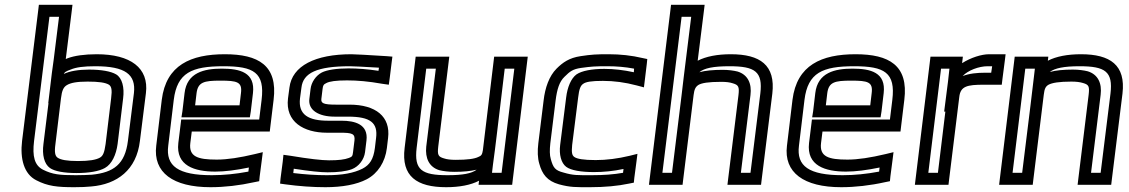

<svg xmlns="http://www.w3.org/2000/svg" viewBox="-20 -745 4706 800"><path d="M588 -357C601 -462 524 -519 383 -519C332 -519 290 -513 261 -502C258 -501 256 -500 254 -499C257 -522 260 -545 261 -555L279 -700L282 -725H257H167H142L139 -700L72 -158C63 -83 80 -20 131 6C179 31 219 35 290 35C317 35 341 34 360 32C468 23 549 -37 563 -158L588 -357ZM420 -145C415 -109 409 -95 396 -88C380 -79 352 -74 305 -74C259 -74 233 -79 220 -88C210 -95 206 -109 211 -145L234 -335C238 -369 245 -382 258 -390C274 -400 300 -405 345 -405C392 -405 419 -401 434 -392C444 -385 448 -372 443 -335L420 -145ZM470 -145 493 -335C499 -381 489 -420 464 -435C442 -448 402 -455 351 -455C308 -455 271 -449 246 -437C248 -443 254 -448 274 -455C297 -465 330 -469 377 -469C502 -469 547 -435 538 -357L513 -158C501 -61 454 -26 362 -17C344 -16 322 -15 296 -15C228 -15 199 -18 159 -38C124 -56 114 -93 122 -158L186 -675H226L211 -555C209 -534 199 -461 196 -440L181 -315H182L161 -145C155 -100 164 -62 188 -45C208 -31 248 -24 299 -24C350 -24 392 -31 417 -45C446 -61 464 -100 470 -145Z M917 -519C775 -519 672 -474 654 -329L631 -138C617 -26 701 35 857 35C915 35 977 28 1040 14L1060 10L1062 -10L1071 -79L1075 -111L1042 -103C979 -88 927 -80 883 -80C804 -80 766 -92 773 -149L779 -197H1079H1104L1107 -222L1120 -329C1138 -473 1056 -519 917 -519ZM911 -469C1037 -469 1084 -443 1070 -329L1060 -247H760H735L732 -222L723 -149C712 -54 791 -30 877 -30C917 -30 964 -36 1017 -47L1015 -30C962 -20 912 -15 863 -15C722 -15 670 -53 681 -138L704 -329C718 -442 779 -469 911 -469ZM898 -409C968 -409 990 -404 984 -357L978 -306H793L799 -357C805 -403 830 -409 898 -409ZM904 -459C831 -459 759 -443 749 -357L740 -281L736 -256H761H996H1021L1025 -281L1034 -357C1044 -443 980 -459 904 -459Z M1342 -192H1397C1447 -192 1460 -188 1457 -160L1451 -111C1449 -94 1447 -92 1434 -87C1416 -80 1390 -77 1351 -77C1321 -77 1268 -83 1190 -96L1161 -100L1158 -71L1149 -2L1147 20L1168 23C1226 31 1283 35 1336 35C1406 35 1466 24 1508 2C1554 -22 1585 -70 1592 -128L1597 -170C1608 -259 1546 -309 1436 -309H1380C1327 -309 1317 -315 1319 -333L1324 -374C1326 -390 1328 -393 1340 -399C1353 -406 1380 -410 1426 -410C1469 -410 1516 -406 1572 -396L1600 -392L1604 -421L1612 -486L1615 -509L1591 -511C1510 -516 1460 -519 1444 -519C1294 -519 1197 -471 1186 -380L1180 -335C1168 -237 1246 -192 1342 -192ZM1348 -242C1265 -242 1222 -267 1230 -335L1236 -380C1243 -441 1300 -469 1438 -469C1451 -469 1492 -467 1559 -463L1557 -450C1511 -457 1469 -460 1432 -460C1383 -460 1343 -454 1321 -443C1296 -430 1277 -402 1274 -374L1269 -333C1263 -286 1308 -259 1374 -259H1430C1524 -259 1555 -233 1547 -170L1542 -128C1536 -82 1521 -58 1490 -42C1454 -24 1407 -15 1342 -15C1297 -15 1251 -18 1202 -24L1204 -42C1269 -32 1316 -27 1345 -27C1387 -27 1422 -31 1446 -40C1475 -51 1497 -80 1501 -111L1507 -160C1515 -227 1459 -242 1403 -242H1348Z M1839 35C1894 35 1942 26 1976 8L1974 25H1999H2089H2114L2117 0L2176 -484L2179 -509H2154H2064H2039L2036 -484L1992 -119C1989 -101 1986 -96 1973 -91C1957 -83 1927 -79 1879 -79C1857 -79 1842 -81 1830 -85C1806 -92 1802 -99 1806 -134L1849 -484L1852 -509H1827H1737H1712L1709 -484L1666 -129C1651 -10 1717 35 1839 35ZM2042 -119 2050 -184 2083 -459H2123L2070 -25H2030L2034 -59L2042 -119ZM1845 -15C1737 -15 1705 -37 1716 -129L1756 -459H1796L1756 -134C1751 -86 1768 -49 1810 -36C1826 -32 1848 -29 1873 -29C1910 -29 1942 -32 1966 -38C1945 -22 1908 -15 1845 -15Z M2623 -4 2632 -72 2636 -104 2604 -96C2554 -84 2507 -78 2462 -78C2411 -78 2384 -83 2373 -91C2363 -98 2361 -110 2364 -141L2389 -339C2393 -374 2399 -388 2409 -395C2420 -404 2444 -408 2492 -408C2538 -408 2584 -402 2633 -389L2663 -381L2667 -413L2675 -479L2677 -499L2658 -503C2612 -514 2564 -519 2517 -519C2465 -519 2445 -518 2399 -511C2352 -504 2325 -485 2299 -459C2268 -428 2251 -379 2245 -326L2223 -148C2219 -116 2220 -86 2227 -63C2239 -19 2260 9 2309 23C2357 36 2380 35 2439 35C2499 35 2554 30 2601 20L2621 16L2623 -4ZM2576 -25C2537 -18 2494 -15 2445 -15C2385 -15 2369 -14 2328 -26C2293 -35 2285 -46 2275 -82C2270 -99 2270 -120 2273 -148L2295 -326C2301 -374 2311 -405 2332 -425C2355 -448 2367 -457 2401 -462C2444 -468 2460 -469 2511 -469C2549 -469 2585 -466 2622 -459L2621 -444C2579 -453 2538 -458 2498 -458C2446 -458 2404 -450 2382 -435C2359 -418 2344 -381 2339 -339L2314 -141C2309 -101 2318 -66 2339 -50C2359 -35 2401 -28 2455 -28C2495 -28 2536 -32 2578 -41L2576 -25Z M3025 -519C2969 -519 2922 -510 2887 -492L2913 -700L2916 -725H2891H2801H2776L2773 -700L2687 0L2684 25H2709H2799H2824L2827 0L2870 -349C2873 -373 2878 -383 2890 -391C2903 -399 2931 -404 2985 -404C3006 -404 3021 -402 3033 -398C3057 -391 3061 -384 3057 -349L3014 0L3011 25H3036H3126H3151L3154 0L3198 -355C3212 -474 3147 -519 3025 -519ZM2820 -349 2814 -300 2780 -25H2740L2820 -675H2860L2829 -425L2820 -349ZM3019 -469C3126 -469 3159 -447 3148 -355L3107 -25H3067L3107 -349C3113 -397 3096 -434 3053 -447C3037 -451 3015 -454 2991 -454C2952 -454 2918 -451 2894 -444C2914 -461 2952 -469 3019 -469Z M3545 -519C3403 -519 3300 -474 3282 -329L3259 -138C3245 -26 3329 35 3485 35C3543 35 3605 28 3668 14L3688 10L3690 -10L3699 -79L3703 -111L3670 -103C3607 -88 3555 -80 3511 -80C3432 -80 3394 -92 3401 -149L3407 -197H3707H3732L3735 -222L3748 -329C3766 -473 3684 -519 3545 -519ZM3539 -469C3665 -469 3712 -443 3698 -329L3688 -247H3388H3363L3360 -222L3351 -149C3340 -54 3419 -30 3505 -30C3545 -30 3592 -36 3645 -47L3643 -30C3590 -20 3540 -15 3491 -15C3350 -15 3298 -53 3309 -138L3332 -329C3346 -442 3407 -469 3539 -469ZM3526 -409C3596 -409 3618 -404 3612 -357L3606 -306H3421L3427 -357C3433 -403 3458 -409 3526 -409ZM3532 -459C3459 -459 3387 -443 3377 -357L3368 -281L3364 -256H3389H3624H3649L3653 -281L3662 -357C3672 -443 3608 -459 3532 -459Z M3989 -482V-484L3992 -509H3967H3882H3857L3854 -484L3795 0L3792 25H3817H3907H3932L3935 0L3977 -341C3982 -386 4010 -392 4079 -392H4129H4154L4157 -417L4167 -494L4170 -519H4145H4101C4070 -519 4025 -505 3989 -482ZM3919 -280 3888 -25H3848L3901 -459H3936L3930 -405L3914 -280H3919ZM3991 -428C4013 -452 4059 -469 4095 -469H4114L4110 -442H4085C4052 -442 4019 -439 3991 -428Z M4484 -519C4428 -519 4381 -510 4346 -492L4348 -509H4323H4233H4208L4205 -484L4146 0L4143 25H4168H4258H4283L4286 0L4329 -350C4332 -376 4337 -385 4349 -392C4364 -400 4393 -405 4444 -405C4465 -405 4480 -403 4493 -399C4517 -392 4520 -385 4516 -350L4473 0L4470 25H4495H4585H4610L4613 0L4657 -355C4671 -474 4606 -519 4484 -519ZM4279 -350 4273 -300 4239 -25H4199L4252 -459H4292L4288 -425L4279 -350ZM4478 -469C4585 -469 4618 -447 4607 -355L4566 -25H4526L4566 -350C4572 -398 4555 -435 4512 -448C4496 -452 4474 -455 4450 -455C4411 -455 4379 -452 4354 -445C4375 -461 4413 -469 4478 -469Z"/></svg>

Font: Gamestation Text Outline
Style: Italic
Weight: 400
Designer: Jonas Hecksher
Foundry: Jonas Hecksher, Playtypeª, e-types AS
Version: Version 1.003